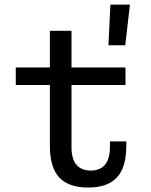

<svg xmlns="http://www.w3.org/2000/svg" viewBox="-20 -809 660 840"><path d="M198.2 -674.3H292.8V-165.7Q292.8 -113.2 314.5 -88Q336.2 -62.8 376.7 -62.8Q418.2 -62.8 439.6 -88.7Q461 -114.5 461 -165.5V-190.5H532.7V-172.2Q532.7 -110.7 515.4 -70.2Q498.2 -29.8 461.2 -9.2Q424.2 11.5 365 11.5Q280.7 11.5 239.4 -32.3Q198.2 -76.2 198.2 -171.5ZM529 -513.7V-437.2H49V-513.7H225.2H239.7ZM463 -789H548.5L528 -611H454.5Z"/></svg>

Font: Monaspace Neon Var
Style: Regular
Weight: 400
Designer: Riley Cran and the Lettermatic Team
Version: Version 1.000 (Monaspace Neon Var)